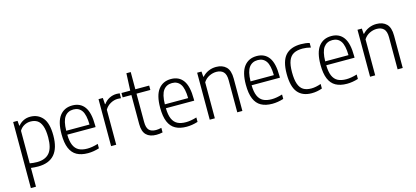

<svg xmlns="http://www.w3.org/2000/svg" viewBox="-72 -1329 4632 2138"><g transform="rotate(-15 2243.5 -260.0)"><path d="M73.5 -541.5H124L128.5 -484.5H133Q156 -513.5 191.5 -531.5Q227 -549.5 270.5 -549.5Q359 -549.5 413 -486.5Q467 -423.5 467 -281Q467 9 214 9Q177.5 9 132.5 3.5V220H73.5ZM406 -275Q406 -360 387.5 -409Q369 -458 337 -477.5Q305 -497 260 -497Q222 -497 187.5 -478.5Q153 -460 132.5 -424.5V-49.5Q149.5 -46 172.5 -43.8Q195.5 -41.5 215.5 -41.5Q311 -41.5 358.5 -96.8Q406 -152 406 -275Z M945.5 -249.5H619Q620.5 -172.5 640.5 -127Q660.5 -81.5 698.8 -61.5Q737 -41.5 796.5 -41.5Q850 -41.5 920 -62.5V-11.5Q853 9.5 790.5 9.5Q713 9.5 661.8 -18.8Q610.5 -47 584.5 -108.8Q558.5 -170.5 558.5 -271Q558.5 -414 611 -481.8Q663.5 -549.5 756.5 -549.5Q848.5 -549.5 897 -482.5Q945.5 -415.5 945.5 -270ZM619 -294.5H887.5Q885.5 -408 852.2 -455.5Q819 -503 756.5 -503Q692.5 -503 656.8 -455.2Q621 -407.5 619 -294.5Z M1057.5 -541.5H1107.5L1112.5 -468.5H1117Q1143.5 -506 1183 -526Q1222.5 -546 1267 -546Q1286 -546 1302 -543.5V-487Q1286.5 -489.5 1264.5 -489.5Q1222 -489.5 1181 -467Q1140 -444.5 1116.5 -404V0H1057.5Z M1650.5 -51.5V1Q1614.5 9 1578.5 9Q1503 9 1463 -30.8Q1423 -70.5 1423 -155.5V-491H1322V-541.5H1423L1432 -740H1482V-541.5H1641.5V-491H1482V-165Q1482 -99 1507.8 -71.2Q1533.5 -43.5 1588.5 -43.5Q1613.5 -43.5 1650.5 -51.5Z M2082.5 -249.5H1756Q1757.5 -172.5 1777.5 -127Q1797.5 -81.5 1835.8 -61.5Q1874 -41.5 1933.5 -41.5Q1987 -41.5 2057 -62.5V-11.5Q1990 9.5 1927.5 9.5Q1850 9.5 1798.8 -18.8Q1747.5 -47 1721.5 -108.8Q1695.5 -170.5 1695.5 -271Q1695.5 -414 1748 -481.8Q1800.5 -549.5 1893.5 -549.5Q1985.5 -549.5 2034 -482.5Q2082.5 -415.5 2082.5 -270ZM1756 -294.5H2024.5Q2022.5 -408 1989.2 -455.5Q1956 -503 1893.5 -503Q1829.5 -503 1793.8 -455.2Q1758 -407.5 1756 -294.5Z M2194.5 -541.5H2244.5L2249 -480H2254Q2284.5 -513.5 2325.5 -531.5Q2366.5 -549.5 2413 -549.5Q2486.5 -549.5 2528.8 -508Q2571 -466.5 2571 -373V0H2512V-370.5Q2512 -437.5 2483.2 -466.5Q2454.5 -495.5 2401.5 -495.5Q2361.5 -495.5 2320.8 -476Q2280 -456.5 2253.5 -415.5V0H2194.5Z M3070.5 -249.5H2744Q2745.5 -172.5 2765.5 -127Q2785.5 -81.5 2823.8 -61.5Q2862 -41.5 2921.5 -41.5Q2975 -41.5 3045 -62.5V-11.5Q2978 9.5 2915.5 9.5Q2838 9.5 2786.8 -18.8Q2735.5 -47 2709.5 -108.8Q2683.5 -170.5 2683.5 -271Q2683.5 -414 2736 -481.8Q2788.5 -549.5 2881.5 -549.5Q2973.5 -549.5 3022 -482.5Q3070.5 -415.5 3070.5 -270ZM2744 -294.5H3012.5Q3010.5 -408 2977.2 -455.5Q2944 -503 2881.5 -503Q2817.5 -503 2781.8 -455.2Q2746 -407.5 2744 -294.5Z M3154 -270.5Q3154 -418 3213.5 -483.8Q3273 -549.5 3392 -549.5Q3447 -549.5 3490.5 -537V-484.5Q3441.5 -497.5 3397.5 -497.5Q3334 -497.5 3294.5 -476.2Q3255 -455 3235.5 -406Q3216 -357 3216 -272.5Q3216 -187.5 3234 -137Q3252 -86.5 3287.5 -64.8Q3323 -43 3378.5 -43Q3429 -43 3490.5 -64.5V-12Q3430.5 9.5 3370 9.5Q3263 9.5 3208.5 -57Q3154 -123.5 3154 -270.5Z M3931 -249.5H3604.5Q3606 -172.5 3626 -127Q3646 -81.5 3684.2 -61.5Q3722.5 -41.5 3782 -41.5Q3835.5 -41.5 3905.5 -62.5V-11.5Q3838.5 9.5 3776 9.5Q3698.5 9.5 3647.2 -18.8Q3596 -47 3570 -108.8Q3544 -170.5 3544 -271Q3544 -414 3596.5 -481.8Q3649 -549.5 3742 -549.5Q3834 -549.5 3882.5 -482.5Q3931 -415.5 3931 -270ZM3604.5 -294.5H3873Q3871 -408 3837.8 -455.5Q3804.5 -503 3742 -503Q3678 -503 3642.2 -455.2Q3606.5 -407.5 3604.5 -294.5Z M4043 -541.5H4093L4097.5 -480H4102.5Q4133 -513.5 4174 -531.5Q4215 -549.5 4261.5 -549.5Q4335 -549.5 4377.2 -508Q4419.5 -466.5 4419.5 -373V0H4360.5V-370.5Q4360.5 -437.5 4331.8 -466.5Q4303 -495.5 4250 -495.5Q4210 -495.5 4169.2 -476Q4128.5 -456.5 4102 -415.5V0H4043Z"/></g></svg>

Font: Encode Sans Semi Condensed Light
Style: Regular
Weight: 300
Width: 4
Designer: Multiple Designers
Foundry: Impallari Type
Version: Version 2.000